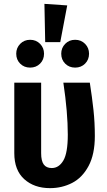

<svg xmlns="http://www.w3.org/2000/svg" viewBox="-20 -958 552 994"><path d="M471 -254Q471 -159 438.5 -98.5Q406 -38 353.5 -11Q301 16 239 16Q157 16 105.5 -30.5Q54 -77 54 -165V-530H193V-165Q193 -125 206.5 -106.5Q220 -88 248 -88Q285 -88 308 -127Q331 -166 331 -261Q331 -376 308 -530H445Q457 -453 464 -388Q471 -323 471 -254ZM328 -930 292 -740H214L210 -938ZM208 -680Q208 -649 187.5 -628.5Q167 -608 136 -608Q105 -608 84.5 -628.5Q64 -649 64 -680Q64 -710 84.5 -731Q105 -752 136 -752Q167 -752 187.5 -731Q208 -710 208 -680ZM441 -680Q441 -649 420.5 -628.5Q400 -608 369 -608Q338 -608 317.5 -628.5Q297 -649 297 -680Q297 -710 317.5 -731Q338 -752 369 -752Q400 -752 420.5 -731Q441 -710 441 -680Z"/></svg>

Font: Fira Sans Condensed SemiBold
Style: Regular
Weight: 600
Width: 3
Designer: bBox Type GmbH & Carrois Corporate GbR & Edenspiekermann AG
Foundry: bBox Type GmbH & Carrois Corporate GbR & Edenspiekermann AG
Version: Version 4.301